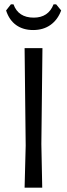

<svg xmlns="http://www.w3.org/2000/svg" viewBox="-20 -862 308 882"><path d="M174 0 170 -200 175 -641H93L98 -193L93 0ZM212 -747.5C234 -763.2 250.3 -785.3 261 -814L238 -842H226C210 -801.3 179.7 -781 135 -781C87.7 -781 56.7 -801.3 42 -842H30L8 -814C17.3 -784.7 32.7 -762.3 54 -747C75.3 -731.7 101.3 -724 132 -724C163.3 -724 190 -731.8 212 -747.5Z"/></svg>

Font: Alegreya Sans
Style: Regular
Weight: 400
Designer: Juan Pablo del Peral
Foundry: Huerta Tipografica
Version: Version 1.000;PS 001.000;hotconv 1.0.70;makeotf.lib2.5.58329